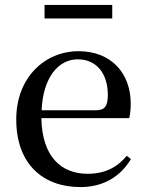

<svg xmlns="http://www.w3.org/2000/svg" viewBox="-20 -745 594 780"><path d="M161 -670H436V-725H161ZM307 15C399 15 469 -27 512 -99L495 -112C456 -65 406 -39 336 -39C229 -39 151 -108 148 -265H505C509 -281 511 -301 511 -325C511 -445 434 -537 299 -537C164 -537 46 -432 46 -260C46 -78 155 15 307 15ZM149 -297C155 -432 218 -504 296 -504C372 -504 418 -446 418 -360C418 -316 407 -297 370 -297Z"/></svg>

Font: Noto Serif JP Medium
Style: Regular
Weight: 500
Designer: Ryoko NISHIZUKA 西塚涼子 (kana & ideographs); Frank Grießhammer (Latin, Greek & Cyrillic); Wenlong ZHANG 张文龙 (bopomofo); San
Foundry: Adobe
Version: Version 2.001;hotconv 1.1.0;makeotfexe 2.6.0